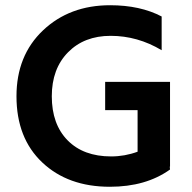

<svg xmlns="http://www.w3.org/2000/svg" viewBox="-20 -706 733 734"><path d="M630 -58Q538 8 400 8Q240 8 141.5 -85Q43 -178 43 -338Q43 -494 144.5 -590Q246 -686 401 -686Q516 -686 598 -643V-514Q506 -569 403 -569Q302 -569 240 -506Q178 -443 178 -338Q178 -231 238.5 -169.5Q299 -108 405 -108Q457 -108 506 -126V-285H382V-393H630V-69H629Z"/></svg>

Font: Hind Madurai SemiBold
Style: Regular
Weight: 600
Designer: Jyotish Sonowal
Foundry: Indian Type Foundry
Version: Version 1.001;PS 1.0;hotconv 1.0.86;makeotf.lib2.5.63406; tt